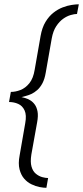

<svg xmlns="http://www.w3.org/2000/svg" viewBox="-20 -721 387 894"><path d="M196 153.5 204 108Q192.5 108 176.8 103.8Q161 99.5 147 88Q133 76.5 126.8 55Q120.5 33.5 126 -1.5L153 -152Q158.5 -181.5 154.8 -201.8Q151 -222 141.5 -234.8Q132 -247.5 120.5 -254.2Q109 -261 98 -264.2Q87 -267.5 80 -269Q87.5 -271 99.5 -274Q111.5 -277 125.5 -283.2Q139.5 -289.5 153.2 -301.5Q167 -313.5 177.5 -333.2Q188 -353 193 -383L221 -542.5Q227.5 -577.5 242 -599.2Q256.5 -621 274 -633.5Q291.5 -646 309.2 -651Q327 -656 338.5 -656L347 -701Q333.5 -701 313.5 -698Q293.5 -695 271.5 -686.5Q249.5 -678 228.8 -661.8Q208 -645.5 192 -619.2Q176 -593 169 -553.5L141.5 -396.5Q135 -356 116.8 -333.5Q98.5 -311 75.5 -302Q52.5 -293 30.5 -293L22 -246Q45 -246 64.8 -237.2Q84.5 -228.5 94.5 -206.8Q104.5 -185 97.5 -147.5L71.5 2Q64 40.5 71 67.5Q78 94.5 92.8 111.2Q107.5 128 126.8 137.2Q146 146.5 164.5 150Q183 153.5 196 153.5Z"/></svg>

Font: Anybody SemiExpanded Light
Style: Italic
Weight: 300
Width: 6
Italic angle: -10°
Version: Version 1.113;gftools[0.9.25]